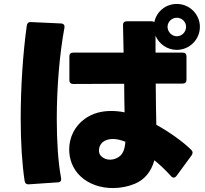

<svg xmlns="http://www.w3.org/2000/svg" viewBox="-20 -894 1040 974"><path d="M662 39C712 19 747 -22 763 -81C793 -57 821 -30 848 0C852 5 857 7 861 7C866 7 871 4 875 -1L952 -106C955 -111 957 -115 957 -120C957 -124 955 -129 951 -133C910 -174 840 -224 773 -261C771 -326 771 -397 770 -470H907C919 -470 926 -477 926 -489V-608C926 -621 919 -627 907 -627H769C769 -657 769 -686 769 -713C787 -670 829 -641 877 -641C941 -641 994 -693 994 -758C994 -821 942 -874 877 -874C820 -874 774 -835 763 -782C759 -785 755 -786 750 -786H623C610 -786 604 -779 604 -767C605 -726 606 -678 607 -627H351C339 -627 332 -621 332 -608V-487C332 -475 339 -468 351 -468L610 -469C610 -420 611 -370 612 -324C589 -329 566 -331 544 -331C496 -331 450 -320 410 -291C358 -254 331 -195 331 -136C331 -86 349 -37 388 0C431 41 492 60 552 60C590 60 628 53 662 39ZM877 -710C852 -710 830 -732 830 -758C830 -783 851 -804 877 -804C903 -804 924 -783 924 -758C924 -732 903 -710 877 -710ZM126 41 274 31C287 30 292 22 290 10C275 -69 268 -176 268 -291C268 -449 282 -621 307 -754C309 -766 303 -774 290 -775L137 -782C125 -783 118 -777 116 -765C96 -622 85 -450 85 -292C85 -172 92 -61 105 24C107 36 114 42 126 41ZM616 -175C614 -142 605 -113 584 -99C570 -89 554 -84 538 -84C521 -84 505 -90 492 -103C485 -110 482 -120 482 -132C482 -146 488 -161 500 -172C513 -183 531 -189 552 -189C571 -189 593 -184 616 -175Z"/></svg>

Font: LINE Seed JP App_OTF ExtraBold
Style: Regular
Weight: 800
Designer: LINE & Fontrix & Fontworks
Version: Version 1.013